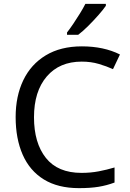

<svg xmlns="http://www.w3.org/2000/svg" viewBox="-20 -964 672 994"><path d="M403 -645Q288 -645 222 -568Q156 -491 156 -357Q156 -224 217.5 -146.5Q279 -69 402 -69Q449 -69 491 -77Q533 -85 573 -97V-19Q533 -4 490.5 3Q448 10 389 10Q280 10 207 -35Q134 -80 97.5 -163Q61 -246 61 -358Q61 -466 100.5 -548.5Q140 -631 217 -677.5Q294 -724 404 -724Q517 -724 601 -682L565 -606Q532 -621 491.5 -633Q451 -645 403 -645ZM528 -934Q516 -916 491 -887.5Q466 -859 437.5 -830.5Q409 -802 385 -784H327V-796Q342 -815 359.5 -841Q377 -867 394 -894.5Q411 -922 422 -944H528Z"/></svg>

Font: Noto Sans
Style: Regular
Weight: 400
Designer: Monotype Design Team
Foundry: Monotype Imaging Inc.
Version: Version 2.007